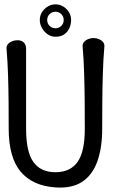

<svg xmlns="http://www.w3.org/2000/svg" viewBox="-20 -852 560 883"><path d="M60 -667Q79 -667 89.5 -656.5Q100 -646 100 -627Q100 -569 100 -506.5Q100 -444 100 -381Q100 -318 100 -260Q100 -154 133.5 -107Q167 -60 235 -60Q303 -60 336.5 -107Q370 -154 370 -260Q370 -318 369.5 -383.5Q369 -449 367 -514.5Q365 -580 360 -638Q359 -650 366 -658.5Q373 -667 385 -672Q397 -677 410 -677Q423 -677 435 -672Q447 -667 454 -658.5Q461 -650 460 -638Q455 -580 453 -514.5Q451 -449 450.5 -383.5Q450 -318 450 -260Q450 -172 427.5 -109.5Q405 -47 358 -16Q311 15 236 10Q130 3 75 -62.5Q20 -128 20 -260Q20 -318 19.5 -381Q19 -444 17 -507Q15 -570 10 -628Q9 -640 16 -648.5Q23 -657 35 -662Q47 -667 60 -667ZM163 -760Q163 -780 173 -796Q183 -812 199.5 -822Q216 -832 235 -832Q255 -832 271 -822Q287 -812 297 -796Q307 -780 307 -760Q307 -740 299 -722.5Q291 -705 275.5 -694Q260 -683 235 -683Q216 -683 199.5 -694Q183 -705 173 -723Q163 -741 163 -760ZM197 -760Q197 -744 208 -733Q219 -722 235 -722Q251 -722 262 -733Q273 -744 273 -760Q273 -776 262 -787Q251 -798 235 -798Q219 -798 208 -787Q197 -776 197 -760Z"/></svg>

Font: Winky Sans Light
Style: Regular
Weight: 300
Designer: Simon Atzbach
Foundry: typofactur
Version: Version 1.205